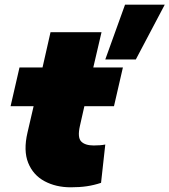

<svg xmlns="http://www.w3.org/2000/svg" viewBox="-20 -787 721 817"><path d="M681 -767 558 -534H428L512 -767ZM281 10Q218 10 169.5 -16Q121 -42 100 -94Q79 -146 97 -223L123 -335H25L63 -500H161L195 -650H412L377 -500H503L465 -335H339L320 -251Q309 -202 325.5 -185Q342 -168 379 -168Q393 -168 405.5 -169Q418 -170 428 -172L410 -9Q380 1 349.5 5.5Q319 10 281 10Z"/></svg>

Font: Prodigy Sans Black
Style: Italic
Weight: 900
Italic angle: -13°
Designer: Wei Huang
Foundry: Wei Huang
Version: Version 1.003; ttfautohint (v1.8.3)